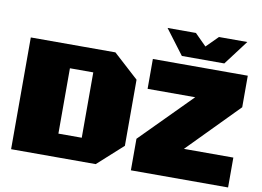

<svg xmlns="http://www.w3.org/2000/svg" viewBox="-94 -1099 1703 1247"><g transform="rotate(10 757.0 -476.0)"><path d="M1037 -789 914 -952H1101L1177 -876L1253 -952H1440L1317 -789ZM50 0V-737H608L774 -586V-150L608 0ZM840 0V-208L1169 -540H855V-737H1481V-529L1155 -197H1481V0ZM335 -153H489V-584H335Z"/></g></svg>

Font: Tomorrow ExtraBold
Style: Regular
Weight: 800
Designer: Tony de Marco, Monica Rizzolli
Foundry: Just in Type
Version: Version 2.002